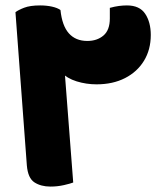

<svg xmlns="http://www.w3.org/2000/svg" viewBox="-20 -678 613 708"><path d="M128 -658Q152 -658 172 -653.5Q192 -649 203 -641Q209 -583 234 -555Q259 -527 302 -527Q338 -527 361.5 -547Q385 -567 385 -610V-649Q403 -654 418.5 -656Q434 -658 448 -658Q495 -658 515.5 -627Q536 -596 536 -549Q536 -495 511 -454Q486 -413 441 -390Q396 -367 336 -367Q298 -367 262.5 -378Q227 -389 203.5 -413Q180 -437 177 -475L213 -486L250 -5Q240 -1 216 4.5Q192 10 166 10Q131 10 107 -5.5Q83 -21 79 -68L37 -633Q47 -641 69 -649.5Q91 -658 128 -658Z"/></svg>

Font: Baloo Bhaijaan 2 ExtraBold
Style: Regular
Weight: 800
Designer: Sanskriti Dholi, Noopur Datye and Ek Type
Foundry: Ek Type
Version: Version 1.701